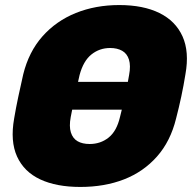

<svg xmlns="http://www.w3.org/2000/svg" viewBox="-20 -730 767 760"><path d="M248 -296 271 -406H507L483 -296ZM298 10Q203 10 139 -20Q75 -50 47.5 -110.5Q20 -171 36 -261Q43 -303 52.5 -347.5Q62 -392 72 -436Q94 -525 148 -586Q202 -647 280 -678.5Q358 -710 452 -710Q547 -710 611 -678.5Q675 -647 702.5 -586Q730 -525 714 -436Q707 -392 697.5 -347.5Q688 -303 677 -261Q655 -171 601.5 -110.5Q548 -50 471 -20Q394 10 298 10ZM335 -160Q378 -160 410 -185.5Q442 -211 455 -267Q466 -310 475 -350.5Q484 -391 491 -433Q498 -470 490.5 -494Q483 -518 463.5 -529Q444 -540 416 -540Q374 -540 342 -514.5Q310 -489 295 -433Q285 -391 276.5 -350.5Q268 -310 260 -267Q253 -230 260.5 -206Q268 -182 287 -171Q306 -160 335 -160Z"/></svg>

Font: Rubik Light ExtraBold
Style: Italic
Weight: 800
Italic angle: -12°
Version: Version 2.104